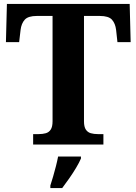

<svg xmlns="http://www.w3.org/2000/svg" viewBox="-20 -734 693 975"><path d="M148.3 0V-53H176.5Q196.7 -53 212.6 -57.5Q228.5 -62 237.7 -76.1Q246.9 -90.2 246.9 -118.3V-653H167.1Q122.8 -653 105.7 -634Q88.5 -615 84.5 -582L77.2 -519.9H10.1L15.1 -714H638.5L643.5 -519.9H576.4L569.6 -582Q565.6 -615 548.6 -634Q531.6 -653 486.6 -653H406.5V-118.1Q406.5 -90.1 415.8 -76.1Q425.1 -62.1 441.1 -57.5Q457.2 -53 476.9 -53H505.1V0ZM235.7 208Q242.3 187.7 249.9 161.9Q257.5 136 264.2 109.3Q271 82.7 275 61H391.1V71Q382.1 92 366.1 118.7Q350.1 145.4 331.2 172.4Q312.3 199.4 295.9 221H235.7Z"/></svg>

Font: Noto Serif Khmer
Style: Regular
Weight: 400
Designer: Danh Hong and the Monotype Design Team
Foundry: Monotype Imaging Inc.
Version: Version 2.003